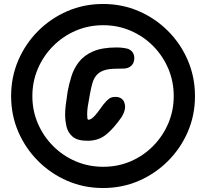

<svg xmlns="http://www.w3.org/2000/svg" viewBox="-20 -852 1032 967"><path d="M499 95Q403 95 319.5 59Q236 23 172 -41Q108 -105 72 -188.5Q36 -272 36 -368Q36 -464 72 -548Q108 -632 172 -696Q236 -760 319.5 -796Q403 -832 499 -832Q595 -832 678.5 -796Q762 -760 826 -696Q890 -632 926 -548Q962 -464 962 -368Q962 -272 926 -188.5Q890 -105 826 -41Q762 23 678.5 59Q595 95 499 95ZM500 -12Q574 -12 638 -39.5Q702 -67 751 -116.5Q800 -166 827.5 -230.5Q855 -295 855 -368Q855 -442 827.5 -506.5Q800 -571 751.5 -620Q703 -669 638.5 -697Q574 -725 500 -725Q425 -725 360.5 -697Q296 -669 247 -619.5Q198 -570 170.5 -505.5Q143 -441 143 -368Q143 -294 171 -229.5Q199 -165 248 -116Q297 -67 361.5 -39.5Q426 -12 500 -12ZM421 -143Q370 -143 346 -163.5Q322 -184 315 -214.5Q308 -245 308 -274Q308 -296 311 -322Q314 -348 317.5 -368.5Q321 -389 321 -393Q328 -430 340 -468.5Q352 -507 377.5 -540Q403 -573 448.5 -593Q494 -613 568 -613Q587 -613 606.5 -610Q626 -607 633 -602Q650 -592 654.5 -574Q659 -556 653 -539Q647 -522 630 -513Q619 -507 599.5 -506.5Q580 -506 568 -506Q528 -506 503.5 -497.5Q479 -489 465.5 -472.5Q452 -456 445.5 -433.5Q439 -411 434 -384Q432 -369 428 -350Q424 -331 421.5 -312Q419 -293 419 -277Q419 -264 420 -256.5Q421 -249 426 -249Q437 -249 452.5 -264Q468 -279 501 -326Q517 -346 529.5 -355Q542 -364 561 -364Q581 -364 593 -354.5Q605 -345 608 -329Q612 -316 608 -298.5Q604 -281 593 -263Q551 -203 513 -173Q475 -143 421 -143Z"/></svg>

Font: Edu VIC WA NT Beginner
Style: Bold
Weight: 700
Designer: Tina and Corey Anderson
Foundry: Google for Education
Version: Version 1.003